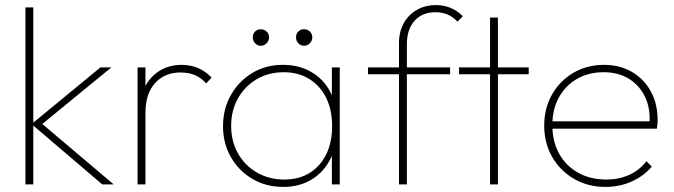

<svg xmlns="http://www.w3.org/2000/svg" viewBox="-20 -725 2652 755"><path d="M382 0 104 -237 375 -460H418L136 -229L135 -247L427 0ZM80 0V-696H111V0Z M521 0V-460H552V0ZM552 -281 531 -287Q531 -375 577.5 -422.5Q624 -470 694 -470Q728 -470 757.5 -458Q787 -446 812 -420L791 -397Q770 -420 745.5 -430Q721 -440 689 -440Q628 -440 590 -398.5Q552 -357 552 -281Z M1094 10Q1026 10 972.5 -21.5Q919 -53 888 -107Q857 -161 857 -229Q857 -297 888 -351.5Q919 -406 972 -438Q1025 -470 1092 -470Q1145 -470 1187.5 -450.5Q1230 -431 1258.5 -395Q1287 -359 1298 -309V-152Q1286 -102 1257.5 -65.5Q1229 -29 1187.5 -9.5Q1146 10 1094 10ZM1098 -19Q1184 -19 1235 -76.5Q1286 -134 1286 -229Q1286 -293 1262.5 -340.5Q1239 -388 1196 -414.5Q1153 -441 1096 -441Q1036 -441 989.5 -413.5Q943 -386 916 -338.5Q889 -291 889 -230Q889 -169 916 -121.5Q943 -74 990.5 -46.5Q1038 -19 1098 -19ZM1285 0V-123L1294 -237L1285 -348V-460H1316V0ZM1005 -545Q992 -545 983 -555Q974 -565 974 -578Q974 -592 983 -601Q992 -610 1005 -610Q1019 -610 1028.5 -601Q1038 -592 1038 -578Q1038 -565 1028.5 -555Q1019 -545 1005 -545ZM1175 -545Q1162 -545 1153 -555Q1144 -565 1144 -578Q1144 -592 1153 -601Q1162 -610 1175 -610Q1189 -610 1198.5 -601Q1208 -592 1208 -578Q1208 -565 1198.5 -555Q1189 -545 1175 -545Z M1549 0V-556Q1549 -600 1567.5 -633.5Q1586 -667 1619 -686Q1652 -705 1694 -705Q1726 -705 1753 -693.5Q1780 -682 1800 -661L1779 -640Q1760 -660 1738.5 -668.5Q1717 -677 1693 -677Q1640 -677 1610 -643Q1580 -609 1580 -552V0ZM1427 -433V-460H1750V-433Z M1907 0V-656H1938V0ZM1785 -433V-460H2059V-433Z M2361 10Q2292 10 2237.5 -21.5Q2183 -53 2151.5 -107.5Q2120 -162 2120 -231Q2120 -299 2150.5 -353Q2181 -407 2234.5 -438.5Q2288 -470 2355 -470Q2417 -470 2464.5 -442.5Q2512 -415 2539 -366Q2566 -317 2566 -253Q2566 -249 2565.5 -240.5Q2565 -232 2563 -219H2142V-248H2543L2534 -241Q2538 -300 2516 -345Q2494 -390 2452.5 -415.5Q2411 -441 2354 -441Q2294 -441 2248.5 -414.5Q2203 -388 2177.5 -341.5Q2152 -295 2152 -233Q2152 -169 2178.5 -121Q2205 -73 2253 -46Q2301 -19 2365 -19Q2413 -19 2453.5 -37Q2494 -55 2522 -91L2543 -70Q2512 -33 2464.5 -11.5Q2417 10 2361 10Z"/></svg>

Font: Outfit Thin
Style: Regular
Weight: 100
Designer: Rodrigo Fuenzalida
Foundry: fragTYPE
Version: Version 1.000